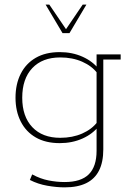

<svg xmlns="http://www.w3.org/2000/svg" viewBox="-20 -628 570 829"><path d="M259 181Q225 181 184.5 174Q144 167 109 149L119 125Q154 144 189.5 151Q225 158 259 158Q330 158 363.5 124.5Q397 91 397 23V-77L408 -85Q381 -50 336.5 -30Q292 -10 238 -10Q177 -10 134.5 -34.5Q92 -59 69.5 -103.5Q47 -148 47 -206Q47 -265 69.5 -309.5Q92 -354 134.5 -378.5Q177 -403 238 -403Q292 -403 336.5 -383Q381 -363 408 -328L397 -332V-393H501V-371H426V17Q426 72 407.5 108.5Q389 145 352 163Q315 181 259 181ZM240 -33Q293 -33 335 -51.5Q377 -70 401 -102L397 -84V-325L401 -311Q377 -343 335 -361.5Q293 -380 240 -380Q163 -380 119.5 -334Q76 -288 76 -206Q76 -125 119.5 -79Q163 -33 240 -33ZM250 -485 177 -608H193L265 -502L337 -608H353L280 -485Z"/></svg>

Font: Rokkitt Thin
Style: Regular
Weight: 250
Version: Version 3.103